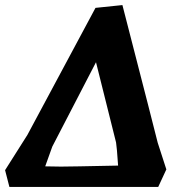

<svg xmlns="http://www.w3.org/2000/svg" viewBox="-40 -736 740 756"><path d="M583 0H-3L-20 -66L68 -205L336 -705L442 -716Q576 -196 581 -174L615 -69ZM138 -81Q167 -80 200 -80Q233 -80 425 -84Q420 -158 417 -175L338 -491L166 -159Z"/></svg>

Font: Andada SC
Style: Bold Italic
Weight: 700
Italic angle: -8.29999°
Designer: Carolina Giovagnoli
Foundry: Carolina Giovagnoli
Version: Version 1.003